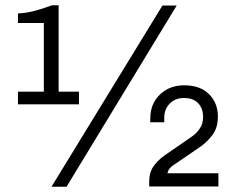

<svg xmlns="http://www.w3.org/2000/svg" viewBox="-20 -707 910 727"><path d="M48 -312V-360H146V-620H48V-656Q81 -658 110 -665.5Q139 -673 177 -687H202V-360H279V-312ZM175 0 595 -686H649L232 0ZM545 -1V-20Q545 -53 560 -75.5Q575 -98 601 -117L708 -191Q724 -202 736.5 -220.5Q749 -239 749 -264Q749 -296 730.5 -316Q712 -336 676 -336Q644 -336 623 -315Q602 -294 602 -262Q602 -258 602 -253.5Q602 -249 602 -244H549Q549 -248 549 -252.5Q549 -257 549 -258Q549 -314 585.5 -349Q622 -384 677 -384Q738 -384 771.5 -350.5Q805 -317 805 -266Q805 -224 785.5 -197.5Q766 -171 741 -153L640 -84Q626 -75 620.5 -66.5Q615 -58 614 -51H807V-1Z"/></svg>

Font: Chivo Medium Light
Style: Regular
Weight: 300
Version: Version 2.002